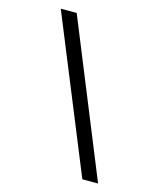

<svg xmlns="http://www.w3.org/2000/svg" viewBox="-124 -848 849 1025"><g transform="rotate(15 300.0 -335.0)"><path d="M430 90 83 -760H171L517 90Z"/></g></svg>

Font: DM Mono
Style: Regular
Weight: 400
Designer: Colophon Foundry
Foundry: Colophon Foundry
Version: Version 1.000; ttfautohint (v1.8.2.53-6de2)